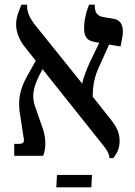

<svg xmlns="http://www.w3.org/2000/svg" viewBox="-20 -667 577 822"><path d="M41 0H165C180 -40 175 -86 161 -123L133 -203C113 -254 123 -291 146 -340L162 -371L412 -57C439 -25 447 -9 449 10H465C479 -9 492 -28 492 -63C492 -95 483 -119 454 -156L377 -253C377 -299 384 -339 405 -383L447 -476L496 -468C502 -498 506 -513 506 -531C506 -568 490 -583 464 -587L422 -594C398 -598 386 -612 386 -639V-647H361C346 -608 340 -574 340 -549C340 -507 353 -493 387 -487L405 -484L364 -399C351 -370 336 -332 332 -309L132 -558C105 -591 96 -618 96 -640V-647H72C61 -620 49 -594 49 -561C49 -537 58 -500 87 -465L133 -407L93 -335C64 -283 55 -233 67 -170L81 -78C86 -59 80 -51 59 -51H41ZM221 135H371L374 82H224Z"/></svg>

Font: Noto Serif Hebrew SemiCondensed Medium
Style: Regular
Weight: 500
Width: 4
Designer: Monotype Design Team
Foundry: Monotype Imaging Inc.
Version: Version 2.004